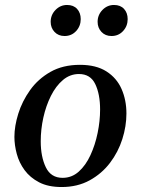

<svg xmlns="http://www.w3.org/2000/svg" viewBox="-20 -741 567 773"><path d="M489 -284Q489 -233 472.5 -181Q456 -129 423 -85.5Q390 -42 341 -15Q292 12 228 12Q174 12 137.5 -7Q101 -26 79 -56Q57 -86 47.5 -121.5Q38 -157 38 -190Q38 -233 53.5 -283Q69 -333 101 -378Q133 -423 183 -451.5Q233 -480 302 -480Q367 -480 408.5 -453.5Q450 -427 469.5 -382.5Q489 -338 489 -284ZM383 -300Q383 -362 363.5 -402.5Q344 -443 298 -443Q262 -443 233.5 -419Q205 -395 185 -355Q165 -315 154.5 -267.5Q144 -220 144 -172Q144 -110 164.5 -67.5Q185 -25 232 -25Q269 -25 297 -50Q325 -75 344 -116Q363 -157 373 -205.5Q383 -254 383 -300ZM240 -596Q215 -596 199.5 -612.5Q184 -629 184 -653Q184 -681 203.5 -701Q223 -721 250 -721Q276 -721 290.5 -705Q305 -689 305 -664Q305 -636 286.5 -616Q268 -596 240 -596ZM429 -596Q404 -596 388.5 -612.5Q373 -629 373 -653Q373 -681 392.5 -701Q412 -721 439 -721Q465 -721 479.5 -705Q494 -689 494 -664Q494 -636 475.5 -616Q457 -596 429 -596Z"/></svg>

Font: Tiro Tamil
Style: Italic
Weight: 400
Italic angle: -11°
Designer: Tamil: Fernando Mello & Fiona Ross, assisted by Kaja Sojewska. Latin: John Hudson with Paul Hanslow, assisted by Kaja So
Foundry: Tiro Typeworks Ltd.
Version: Version 1.52